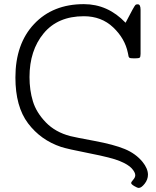

<svg xmlns="http://www.w3.org/2000/svg" viewBox="-20 -714 762 937"><path d="M55.2 -335.9Q55.2 -500 146.5 -596.9Q237.8 -693.8 389.2 -693.8Q506.3 -693.8 592.8 -603Q635.7 -686 641.1 -689.9Q644 -692.9 650.9 -692.9H652.8Q666 -692.9 666 -666V-451.2Q666 -436 661.6 -432.6Q657.2 -429.2 637.2 -429.2Q628.4 -429.2 623.3 -429.7Q618.2 -430.2 615 -430.7Q611.8 -431.2 609.9 -434.1Q607.9 -437 607.4 -438.5Q606.9 -439.9 606 -446.5Q605 -453.1 604 -456.1Q589.8 -525.9 532.5 -580.3Q475.1 -634.8 389.2 -634.8Q262.2 -634.8 193.1 -551.3Q124 -467.8 124 -337.9Q124 -273.9 140.6 -219.5Q157.2 -165 203.6 -116.9Q250 -68.8 323.2 -49.8Q346.2 -43.9 440.7 -26.4Q535.2 -8.8 588.6 13.2Q642.1 35.2 675.8 76.2Q701.7 108.4 702.1 138.2Q702.1 162.1 686 182.6Q669.9 203.1 657.2 203.1Q650.4 203.1 635.3 194.1Q620.1 185.1 620.1 179.2Q620.1 174.3 630.1 163.1Q640.1 151.9 640.1 141.1Q640.1 127 623 107.9Q606 88.9 564 71.8Q525.9 55.7 417.5 34.4Q309.1 13.2 277.8 2.9Q178.7 -30.3 116.9 -112.1Q55.2 -193.8 55.2 -335.9Z"/></svg>

Font: CMU Concrete
Style: Roman
Weight: 500
Version: Version 0.7.0